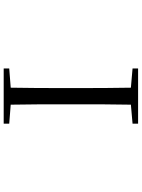

<svg xmlns="http://www.w3.org/2000/svg" viewBox="116 -884 768 1040"><g transform="rotate(-90 500.0 -364.0)"><path d="M350 -698 453 -690C455 -591 455 -491 455 -391V-337C455 -236 455 -137 453 -39L350 -30V0H649V-30L545 -39C543 -137 543 -237 543 -337V-391C543 -492 543 -592 545 -690L649 -698V-728H350Z"/></g></svg>

Font: Harano Aji Mincho CN
Style: Regular
Weight: 400
Foundry: Masamichi Hosoda
Version: HaranoAjiMinchoCN-Regular version 20230610;ttx 4.39.4